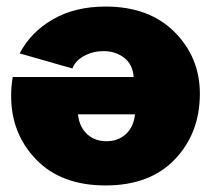

<svg xmlns="http://www.w3.org/2000/svg" viewBox="-20 -556 649 586"><path d="M302 10Q167 10 90.5 -69Q14 -148 14 -263Q14 -294 19 -321H388Q385 -360 358.5 -380Q332 -400 296 -400Q264 -400 237 -385.5Q210 -371 201 -347L40 -393Q74 -458 141.5 -497Q209 -536 302 -536Q435 -536 512.5 -458.5Q590 -381 590 -270Q590 -150 514 -70Q438 10 302 10ZM392 -207H218Q222 -169 245.5 -147Q269 -125 305 -125Q341 -125 364.5 -147Q388 -169 392 -207Z"/></svg>

Font: Raleway-v4020 Black
Style: Regular
Weight: 900
Designer: Matt McInerney, Pablo Impallari, Rodrigo Fuenzalida
Foundry: Matt McInerney, Pablo Impallari, Rodrigo Fuenzalida
Version: Version 4.020;PS 004.020;hotconv 1.0.88;makeotf.lib2.5.64775